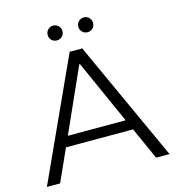

<svg xmlns="http://www.w3.org/2000/svg" viewBox="-124 -972 992 1078"><g transform="rotate(-15 372.0 -433.0)"><path d="M566 -187H176L92 0H15L335 -700H408L728 0H650ZM539 -247 373 -618H369L203 -247ZM240 -823Q240 -841 252.5 -853.5Q265 -866 283 -866Q300 -866 313 -853.5Q326 -841 326 -823Q326 -805 313.5 -792.5Q301 -780 283 -780Q265 -780 252.5 -792Q240 -804 240 -823ZM418 -823Q418 -841 431 -853.5Q444 -866 461 -866Q479 -866 491.5 -853.5Q504 -841 504 -823Q504 -804 491.5 -792Q479 -780 461 -780Q443 -780 430.5 -792.5Q418 -805 418 -823Z"/></g></svg>

Font: CMG Sans
Style: Regular
Weight: 400
Designer: Julieta Ulanovsky
Foundry: Julieta Ulanovsky
Version: Version 7.200